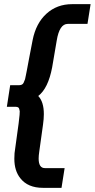

<svg xmlns="http://www.w3.org/2000/svg" viewBox="-20 -774 456 924"><path d="M191 -225Q191 -202 187 -174L169 -45Q166 -25 166 -11Q166 35 196 35H291L276 130H187Q114 130 78 84Q49 48 49 -10Q49 -26 50 -37Q77 -224 75 -238.5Q73 -253 68.5 -256.5Q64 -260 56 -260H13L29 -364H72Q88 -364 93.5 -375.5Q99 -387 100.5 -392.5Q102 -398 104.5 -411.5Q107 -425 109 -434Q111 -443 121 -498Q131 -553 137 -581Q153 -662 203.5 -708Q254 -754 327 -754H416L401 -659H306Q266 -659 253 -579L231 -450Q212 -349 164 -312Q191 -284 191 -225Z"/></svg>

Font: Rambla
Style: Bold Italic
Weight: 700
Italic angle: -12°
Designer: Martin Sommaruga
Foundry: Martin Sommaruga
Version: Version 1.001